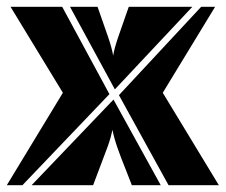

<svg xmlns="http://www.w3.org/2000/svg" viewBox="-25 -545 664 565"><path d="M160 -272 6 -525H158L297 -268L41 0H-5ZM608 -525 454 -272 619 0H471L325 -265L567 -525ZM309 -252 448 0H363L347 -41Q330 -83 320 -112Q310 -141 306 -163Q304 -153 300.5 -140.5Q297 -128 292 -114L249 0H68ZM262 -525 267 -511Q282 -469 293.5 -435Q305 -401 308 -381Q311 -401 322.5 -435Q334 -469 349 -511L354 -525H541L313 -282L181 -525Z"/></svg>

Font: J.M. Nexus Grotesque
Style: Regular
Weight: 900
Designer: deFharo
Foundry: deFharo
Version: Version 3.003